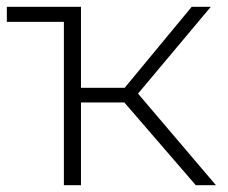

<svg xmlns="http://www.w3.org/2000/svg" viewBox="-21 -542 667 562"><path d="M552 0 343 -242H216V0H166V-478H-1V-522H216V-285H344L540 -522H596L383 -268L611 0Z"/></svg>

Font: Montserrat Light
Style: Regular
Weight: 300
Designer: Julieta Ulanovsky
Foundry: Julieta Ulanovsky
Version: Version 9.000; ttfautohint (v1.8.4.7-5d5b)